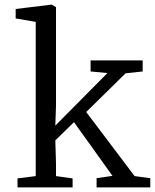

<svg xmlns="http://www.w3.org/2000/svg" viewBox="-20 -813 672 833"><path d="M135 -49V-718L48 -733V-774L204 -793L223 -782V-354L220 -268L446 -496L373 -503V-551H599V-503L525 -495L354 -327L564 -49L632 -40V0H399V-40L468 -50L301 -283L220 -204L223 -103V-49L295 -39V0H56V-39Z"/></svg>

Font: Martel
Style: Regular
Weight: 400
Designer: Dan Reynolds
Foundry: Dan Reynolds
Version: Version 1.001; ttfautohint (v1.1) -l 5 -r 5 -G 72 -x 0 -D la